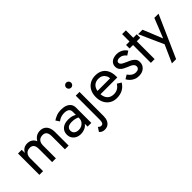

<svg xmlns="http://www.w3.org/2000/svg" viewBox="91 -1612 2747 2747"><g transform="rotate(-45 1465.0 -238.5)"><path d="M686 -287Q686 -340 669.5 -378Q653 -416 622 -436Q591 -456 547 -456Q504 -456 470 -435.5Q436 -415 413 -375Q398 -413 366 -434.5Q334 -456 289 -456Q248 -456 218.5 -438Q189 -420 169 -383V-446H94V-14H169V-277Q169 -311 181.5 -335.5Q194 -360 216.5 -372.5Q239 -385 270 -385Q312 -385 332 -359Q352 -333 352 -277V-14H428V-277Q428 -311 440 -335.5Q452 -360 474.5 -372.5Q497 -385 528 -385Q570 -385 590.5 -359Q611 -333 611 -277V-14H686Z M854 -147Q854 -171 865.5 -188Q877 -205 900 -214Q923 -223 959 -223Q999 -223 1033.5 -213.5Q1068 -204 1101 -181V-225Q1094 -234 1075.5 -247.5Q1057 -261 1025.5 -272Q994 -283 947 -283Q867 -283 822.5 -245Q778 -207 778 -144Q778 -100 798.5 -69Q819 -38 853.5 -21.5Q888 -5 927 -5Q963 -5 999 -18Q1035 -31 1060 -58Q1085 -85 1085 -127L1070 -183Q1070 -149 1053.5 -123.5Q1037 -98 1009.5 -83.5Q982 -69 947 -69Q920 -69 898.5 -78Q877 -87 865.5 -105Q854 -123 854 -147ZM843 -346Q853 -354 871 -364.5Q889 -375 914.5 -382.5Q940 -390 972 -390Q992 -390 1010 -386Q1028 -382 1041.5 -373.5Q1055 -365 1062.5 -350.5Q1070 -336 1070 -314V-14H1145V-324Q1145 -366 1124 -395Q1103 -424 1065 -439.5Q1027 -455 976 -455Q916 -455 873.5 -437.5Q831 -420 806 -402Z M1247 -625Q1247 -604 1262 -589Q1277 -574 1297 -574Q1319 -574 1333.5 -589Q1348 -604 1348 -625Q1348 -647 1333.5 -661.5Q1319 -676 1297 -676Q1277 -676 1262 -661.5Q1247 -647 1247 -625ZM1172 92 1131 154Q1140 166 1152.5 174.5Q1165 183 1180 187.5Q1195 192 1214 192Q1253 192 1281 174Q1309 156 1324 122Q1339 88 1339 42V-447H1263V32Q1263 62 1258.5 81Q1254 100 1244 108.5Q1234 117 1218 117Q1203 117 1191.5 110Q1180 103 1172 92Z M1655 -5Q1725 -5 1776 -32.5Q1827 -60 1861 -115L1800 -153Q1776 -114 1742.5 -94.5Q1709 -75 1665 -75Q1621 -75 1590 -94Q1559 -113 1543 -148.5Q1527 -184 1527 -235Q1528 -284 1544 -318.5Q1560 -353 1590.5 -371.5Q1621 -390 1665 -390Q1701 -390 1728.5 -374Q1756 -358 1771.5 -329.5Q1787 -301 1787 -263Q1787 -256 1784 -246.5Q1781 -237 1778 -232L1808 -275H1498V-211H1867Q1867 -213 1867.5 -220Q1868 -227 1868 -234Q1868 -302 1844 -352Q1820 -402 1774.5 -428.5Q1729 -455 1665 -455Q1601 -455 1552.5 -427Q1504 -399 1477.5 -348.5Q1451 -298 1451 -230Q1451 -163 1476.5 -112.5Q1502 -62 1548.5 -33.5Q1595 -5 1655 -5Z M1992 -146 1932 -110Q1945 -84 1969 -60Q1993 -36 2027.5 -20.5Q2062 -5 2105 -5Q2172 -5 2213 -42.5Q2254 -80 2254 -136Q2254 -175 2235.5 -199Q2217 -223 2186 -240.5Q2155 -258 2117 -273Q2095 -283 2074.5 -293Q2054 -303 2040.5 -316.5Q2027 -330 2027 -346Q2027 -368 2044 -378.5Q2061 -389 2085 -389Q2118 -389 2145 -373Q2172 -357 2190 -332L2250 -371Q2237 -395 2213.5 -414Q2190 -433 2159.5 -444Q2129 -455 2094 -455Q2059 -455 2026.5 -443Q1994 -431 1974 -405.5Q1954 -380 1954 -342Q1954 -304 1973.5 -279Q1993 -254 2021.5 -238.5Q2050 -223 2078 -212Q2103 -203 2125.5 -192Q2148 -181 2162.5 -165.5Q2177 -150 2177 -128Q2177 -102 2159 -87.5Q2141 -73 2109 -73Q2083 -73 2061 -83Q2039 -93 2022 -110Q2005 -127 1992 -146Z M2285 -451V-380H2501V-451ZM2355 -601V-19H2431V-601Z M2930 -439H2845L2712 -105L2743 -101L2606 -439H2516L2682 -68L2563 199H2648Z"/></g></svg>

Font: SpinnyJost Regular
Style: Regular
Weight: 400
Version: Version 3.710